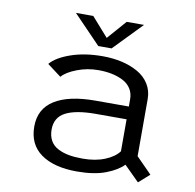

<svg xmlns="http://www.w3.org/2000/svg" viewBox="-78 -760 866 851"><g transform="rotate(10 355.0 -334.0)"><path d="M502.5 -680.5 379 -553H319L196 -680.5H274L349.5 -595L424.5 -680.5ZM597 11.5 529 -56Q502.5 -28.5 451.2 -8.8Q400 11 321.5 11Q218.5 11 160 -30.5Q101.5 -72 101.5 -153Q101.5 -232.5 165.5 -272.5Q229.5 -312.5 349 -312.5H499V-345Q499 -372.5 485.8 -393Q472.5 -413.5 449.2 -425.2Q426 -437 398.2 -442.5Q370.5 -448 338.5 -448Q288.5 -448 242.5 -430.2Q196.5 -412.5 177 -389.5L114.5 -436.5Q140.5 -468 203 -490Q265.5 -512 346.5 -512Q392.5 -512 433 -502.8Q473.5 -493.5 505.8 -475.2Q538 -457 556.8 -427.2Q575.5 -397.5 575.5 -359.5V-102.5L645.5 -31.5ZM337 -49.5Q394 -49.5 436.5 -66.8Q479 -84 499 -111V-255H360.5Q270.5 -255 225 -231.2Q179.5 -207.5 179.5 -153Q179.5 -124 191.2 -103.2Q203 -82.5 225 -71Q247 -59.5 274.2 -54.5Q301.5 -49.5 337 -49.5Z"/></g></svg>

Font: League Mono Light
Style: Regular
Weight: 300
Width: 6
Designer: Tyler Finck
Foundry: The League of Moveable Type / Tyler Finck
Version: Version 2.210